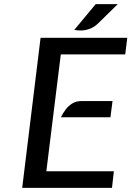

<svg xmlns="http://www.w3.org/2000/svg" viewBox="-20 -910 636 930"><path d="M87.5 0 176.5 -727H596.5L586.5 -646.5H274.5L204.5 -80.5H531.5L522.5 0ZM275 -342Q284.5 -361.5 298.2 -379.8Q312 -398 330.8 -409.2Q349.5 -420.5 375 -420.5H525L515 -342ZM340 -765.5 443.5 -890H550.5L455 -796.5Q437.5 -779.5 417.2 -771.5Q397 -763.5 376.8 -762.5Q356.5 -761.5 340 -765.5Z"/></svg>

Font: Expletus Sans Medium
Style: Italic
Weight: 500
Italic angle: -7°
Version: Version 7.500